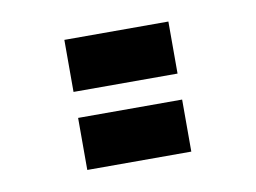

<svg xmlns="http://www.w3.org/2000/svg" viewBox="-41 -885 474 355"><g transform="rotate(-10 195.5 -708.0)"><path d="M97.7 -585.9V-683.6H293V-585.9ZM97.7 -732.4V-830.1H293V-732.4Z"/></g></svg>

Font: Trigram
Style: Regular
Weight: 400
Designer: GGBotNet
Foundry: GGBotNet
Version: 1.05